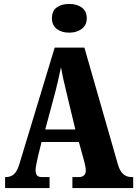

<svg xmlns="http://www.w3.org/2000/svg" viewBox="-20 -956 697 976"><path d="M6 -56H11Q35 -56 51.5 -71Q68 -86 80 -127L258 -714H409L580 -118Q598 -56 648 -56H657V0H348V-56H382Q397 -56 406.5 -64Q416 -72 416 -89Q416 -107 407 -140L381 -234H191L172 -156Q171 -149 166 -127Q161 -105 161 -91Q161 -73 168 -64.5Q175 -56 192 -56H232V0H6ZM363 -298 317 -489Q297 -571 290 -614Q272 -530 262 -492L210 -298ZM244 -863Q244 -900 268 -918Q292 -936 332 -936Q371 -936 396 -917.5Q421 -899 421 -863Q421 -828 395.5 -809Q370 -790 332 -790Q293 -790 268.5 -809Q244 -828 244 -863Z"/></svg>

Font: Noto Serif CondBlack
Style: Regular
Weight: 900
Width: 3
Designer: Monotype Design Team
Foundry: Monotype Imaging Inc.
Version: Version 1.001